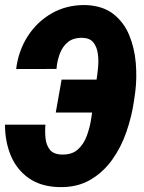

<svg xmlns="http://www.w3.org/2000/svg" viewBox="-25 -742 581 772"><path d="M472.2 -421.9 449.2 -289.6H199.2L222.7 -421.9ZM-4.9 -240.7H157.7Q155.3 -213.9 158 -186.8Q160.6 -159.7 174.8 -140.9Q189 -122.1 221.7 -120.6Q263.2 -119.1 287.4 -140.4Q311.5 -161.6 324.2 -196.3Q336.9 -231 342.3 -268.3Q347.7 -305.7 351.6 -335.4L356.4 -375Q358.4 -390.1 362.5 -416.3Q366.7 -442.4 369.4 -471.7Q372.1 -501 368.2 -527.3Q364.3 -553.7 350.6 -571Q336.9 -588.4 309.1 -589.8Q271.5 -591.3 249 -573.5Q226.6 -555.7 215.6 -526.4Q204.6 -497.1 202.1 -464.8L40 -464.4Q48.8 -537.6 86.4 -596.2Q124 -654.8 183.6 -688.7Q243.2 -722.7 318.8 -721.7Q387.7 -719.2 430.4 -686Q473.1 -652.8 494.6 -600.6Q516.1 -548.3 521 -488.5Q525.9 -428.7 519 -373.5L513.7 -335.9Q504.9 -274.9 483.6 -212.6Q462.4 -150.4 426 -99.6Q389.6 -48.8 336.9 -18.3Q284.2 12.2 211.9 10.3Q139.2 8.3 90.8 -25.6Q42.5 -59.6 18.8 -115.7Q-4.9 -171.9 -4.9 -240.7Z"/></svg>

Font: Roboto Condensed Black
Style: Italic
Weight: 900
Italic angle: -12°
Designer: Christian Robertson
Foundry: Google
Version: Version 3.008; 2023